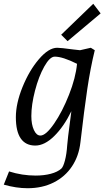

<svg xmlns="http://www.w3.org/2000/svg" viewBox="-55 -761 554 1017"><path d="M134 169Q178 169 214 159.5Q250 150 270 132Q280 123 289 89Q298 55 301 8Q305 -28 306 -40Q322 -168 323 -172Q283 -90 232 -40Q181 10 132 10Q81 10 55 -27.5Q29 -65 29 -140Q29 -213 64.5 -300.5Q100 -388 151.5 -448Q203 -508 248 -508Q266 -508 333 -499L369 -495L426 -508L447 -495Q424 -401 407.5 -290.5Q391 -180 371 -7Q363 65 326.5 120Q290 175 229.5 205.5Q169 236 91 236Q31 236 -35 217L-7 147Q62 169 134 169ZM159 -43Q188 -43 231.5 -106Q275 -169 310.5 -259Q346 -349 353 -423Q277 -461 235 -461Q209 -461 179.5 -408.5Q150 -356 130.5 -281Q111 -206 111 -146Q111 -102 124.5 -72.5Q138 -43 159 -43ZM269 -577 439 -741 478 -690 303 -543Z"/></svg>

Font: Andada Pro
Style: Italic
Weight: 400
Italic angle: -7°
Designer: Carolina Giovagnoli
Foundry: Huerta Tipografica
Version: Version 3.005; ttfautohint (v1.8.4)